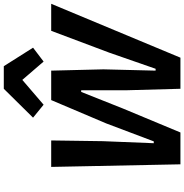

<svg xmlns="http://www.w3.org/2000/svg" viewBox="1 -996 994 1037"><g transform="rotate(-90 498.5 -477.0)"><path d="M302 0H130L116 -698H259L255 -419L244 -144H254L351 -401L477 -698H636L643 -416L636 -134H646L733 -384L851 -698H997L706 0H538L530 -291V-536H521L432 -312ZM538 -954H660L760 -796L685 -739L586 -854L452 -739L382 -796Z"/></g></svg>

Font: IBM Plex Sans
Style: Italic
Weight: 400
Italic angle: -11.31°
Designer: Mike Abbink, Paul van der Laan, Pieter van Rosmalen
Foundry: Bold Monday
Version: Version 3.201